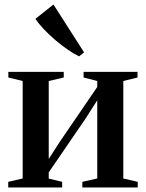

<svg xmlns="http://www.w3.org/2000/svg" viewBox="-20 -831 647 851"><path d="M16.5 0V-25L80.5 -40V-472L17 -487.5V-512.5H262.5V-487.5L196 -472V-126.5L246 -204L411 -445.5V-472L350.5 -487.5V-512.5H589.5V-487.5L526.5 -472V-40L590.5 -25V0H345V-25L411 -40V-386.5L360 -306.5L196 -67V-39.5L255.5 -25V0ZM330 -581.5Q307.5 -592 280.2 -611Q253 -630 225.5 -653.2Q198 -676.5 174.8 -701Q151.5 -725.5 137 -747.5L217 -811L352.5 -599L331 -581.5Z"/></svg>

Font: Merriweather 120pt SemiBold
Style: Regular
Weight: 600
Version: Version 2.100